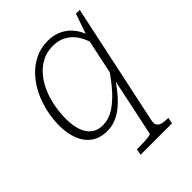

<svg xmlns="http://www.w3.org/2000/svg" viewBox="-216 -668 1012 1012"><g transform="rotate(-45 290.0 -162.5)"><path d="M237 223 243 189H270Q285 189 303 188Q321 187 335 184.5Q349 182 349 179L474 -411L478 -418L522 -544H550L406 133Q401 155 408 167.5Q415 180 432.5 184.5Q450 189 475 189H478L471 223ZM497 -388 477 -356Q468 -403 446.5 -437.5Q425 -472 392 -491Q359 -510 315 -510Q269 -510 233 -490.5Q197 -471 170 -438.5Q143 -406 125.5 -364Q108 -322 100 -277Q92 -232 92 -188Q92 -139 104.5 -103Q117 -67 142.5 -47Q168 -27 205 -27Q250 -27 289.5 -52Q329 -77 366.5 -119Q404 -161 439 -214L441 -178Q405 -121 367.5 -78.5Q330 -36 289.5 -12.5Q249 11 203 11Q149 11 113.5 -14Q78 -39 60 -84Q42 -129 42 -188Q42 -239 53.5 -290.5Q65 -342 87.5 -388Q110 -434 143.5 -470Q177 -506 220 -527Q263 -548 316 -548Q362 -548 399 -529Q436 -510 461 -474.5Q486 -439 497 -388Z"/></g></svg>

Font: Roboto Serif Thin
Style: Italic
Weight: 250
Italic angle: -10°
Version: Version 1.007